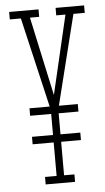

<svg xmlns="http://www.w3.org/2000/svg" viewBox="-52 -734 419 768"><g transform="rotate(-5 158.0 -350.0)"><path d="M62 -279V-309H256V-279ZM62 -164.5V-194.5H256V-164.5ZM100 0V-30H146.5V-294.5L59 -670H14.5V-700H132.5V-670H95.5L173.5 -309H153.5L238 -670H201V-700H315.5V-670H270L176.5 -294.5V-30H218V0Z"/></g></svg>

Font: Imbue Thin 10pt Thin
Style: Regular
Weight: 250
Version: Version 1.102